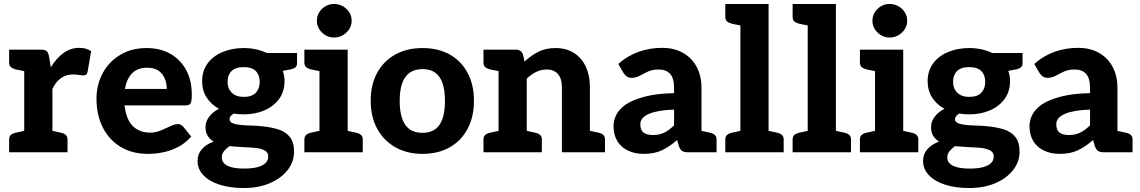

<svg xmlns="http://www.w3.org/2000/svg" viewBox="-20 -767 5742 967"><path d="M102 0V-517H186Q207 -517 215.5 -509Q224 -501 227 -482L236 -428Q263 -473 299 -499.5Q335 -526 379 -526Q398 -526 413 -521.5Q428 -517 439 -509L421 -405Q419 -395 413.5 -391Q408 -387 398 -387Q395 -387 378 -389.5Q361 -392 347 -392Q313 -392 287 -373.5Q261 -355 244 -319V0ZM222 0 235 -110 285 -99Q301 -96 310.5 -88Q320 -80 320 -65V0ZM26 0V-65Q26 -80 35.5 -88Q45 -96 61 -99L111 -110L124 0ZM124 -517 111 -407 61 -417Q45 -421 35.5 -428.5Q26 -436 26 -452V-517Z M725 8Q646 8 588 -27Q530 -62 498 -124.5Q466 -187 466 -270Q466 -341 497.5 -399Q529 -457 586 -491Q643 -525 718 -525Q787 -525 838 -496Q889 -467 917.5 -414.5Q946 -362 946 -289Q946 -260 940.5 -248Q935 -236 914 -236H607Q607 -233 607.5 -230.5Q608 -228 609 -225Q618 -161 651 -130Q684 -99 737 -99Q763 -99 788.5 -109.5Q814 -120 837 -131Q860 -142 876 -142Q891 -142 902 -130L943 -79Q914 -46 877.5 -27Q841 -8 802 0Q763 8 725 8ZM609 -319H820Q820 -364 795.5 -395Q771 -426 721 -426Q673 -426 645.5 -398Q618 -370 609 -319Z M1207 -525Q1240 -525 1269.5 -518.5Q1299 -512 1324 -500H1476V-448Q1476 -436 1469 -429Q1462 -422 1446 -418L1404 -410Q1413 -386 1413 -358Q1413 -306 1385.5 -268.5Q1358 -231 1311.5 -211Q1265 -191 1207 -191Q1194 -191 1181.5 -192Q1169 -193 1157 -195Q1147 -189 1141.5 -182Q1136 -175 1136 -167Q1136 -153 1151.5 -146.5Q1167 -140 1192.5 -137.5Q1218 -135 1246 -134.5Q1274 -134 1299 -131Q1344 -127 1381 -115.5Q1418 -104 1439.5 -77.5Q1461 -51 1461 -3Q1461 48 1428.5 89.5Q1396 131 1339 155.5Q1282 180 1208 180Q1138 180 1085.5 163Q1033 146 1004 115Q975 84 975 44Q975 9 996.5 -15.5Q1018 -40 1056 -54Q1037 -65 1026 -83Q1015 -101 1015 -128Q1015 -154 1033 -178.5Q1051 -203 1083 -219Q1044 -240 1021 -275.5Q998 -311 998 -358Q998 -410 1025.5 -447.5Q1053 -485 1101 -505Q1149 -525 1207 -525ZM1331 21Q1331 0 1312.5 -9.5Q1294 -19 1268 -22Q1259 -23 1242 -24Q1225 -25 1205 -26Q1185 -27 1166.5 -28.5Q1148 -30 1136 -31Q1120 -20 1108.5 -6Q1097 8 1097 26Q1097 45 1110.5 57.5Q1124 70 1149 76Q1174 82 1210 82Q1250 82 1276.5 75Q1303 68 1317 54.5Q1331 41 1331 21ZM1207 -279Q1249 -279 1268.5 -300Q1288 -321 1288 -355Q1288 -389 1268.5 -409Q1249 -429 1207 -429Q1166 -429 1146 -409Q1126 -389 1126 -355Q1126 -321 1147.5 -300Q1169 -279 1207 -279Z M1589 0V-517H1731V0ZM1513 0V-65Q1513 -80 1522.5 -88Q1532 -96 1548 -99L1598 -110L1611 0ZM1709 0 1722 -110 1772 -99Q1788 -96 1797.5 -88Q1807 -80 1807 -65V0ZM1611 -517 1598 -407 1548 -417Q1532 -421 1522.5 -428.5Q1513 -436 1513 -452V-517ZM1662 -578Q1628 -578 1602 -603Q1576 -628 1576 -662Q1576 -698 1602 -722.5Q1628 -747 1662 -747Q1698 -747 1724.5 -722.5Q1751 -698 1751 -662Q1751 -628 1724.5 -603Q1698 -578 1662 -578Z M2108 -525Q2187 -525 2245 -492.5Q2303 -460 2335 -400Q2367 -340 2367 -260Q2367 -179 2335.5 -119Q2304 -59 2245.5 -25.5Q2187 8 2108 8Q2030 8 1971 -25.5Q1912 -59 1879.5 -119Q1847 -179 1847 -260Q1847 -340 1879.5 -400Q1912 -460 1971 -492.5Q2030 -525 2108 -525ZM2108 -98Q2166 -98 2193.5 -138.5Q2221 -179 2221 -259Q2221 -312 2209 -347.5Q2197 -383 2172 -401Q2147 -419 2108 -419Q2069 -419 2043.5 -401Q2018 -383 2005.5 -347.5Q1993 -312 1993 -259Q1993 -179 2021 -138.5Q2049 -98 2108 -98Z M2491 0V-517H2578Q2606 -517 2614 -492L2622 -457Q2654 -487 2691 -506Q2728 -525 2777 -525Q2833 -525 2872 -499.5Q2911 -474 2931 -430Q2951 -386 2951 -329V0H2810V-329Q2810 -370 2790.5 -393.5Q2771 -417 2733 -417Q2705 -417 2680 -404.5Q2655 -392 2633 -371V0ZM2415 0V-65Q2415 -80 2424.5 -88Q2434 -96 2450 -99L2500 -110L2513 0ZM2611 0 2624 -110 2674 -99Q2690 -96 2699.5 -88Q2709 -80 2709 -65V0ZM2929 0 2943 -110 2993 -99Q3009 -96 3018 -88Q3027 -80 3027 -65V0ZM2513 -517 2500 -407 2450 -417Q2434 -421 2424.5 -428.5Q2415 -436 2415 -452V-517Z M3223 8Q3178 8 3143 -8.5Q3108 -25 3089 -56.5Q3070 -88 3070 -133Q3070 -162 3085 -190.5Q3100 -219 3135 -243Q3170 -265 3228.5 -280.5Q3287 -296 3375 -298V-324Q3375 -373 3355 -395Q3335 -417 3297 -417Q3266 -417 3243.5 -406.5Q3221 -396 3202 -385.5Q3183 -375 3161 -375Q3146 -375 3136 -382.5Q3126 -390 3120 -400L3094 -445Q3140 -486 3196 -506Q3252 -526 3315 -526Q3376 -526 3420.5 -500.5Q3465 -475 3489 -429.5Q3513 -384 3513 -324V0H3448Q3428 0 3417.5 -5.5Q3407 -11 3400 -29L3390 -62Q3352 -28 3313.5 -10Q3275 8 3223 8ZM3267 -87Q3301 -87 3325.5 -99Q3350 -111 3375 -136V-215Q3334 -214 3302.5 -208.5Q3271 -203 3249.5 -194Q3228 -185 3216.5 -172Q3205 -159 3205 -141Q3205 -111 3221.5 -99Q3238 -87 3267 -87ZM3491 0 3504 -110 3554 -99Q3570 -96 3579.5 -88Q3589 -80 3589 -65V0Z M3709 0V-747H3851V0ZM3633 0V-65Q3633 -80 3642.5 -88Q3652 -96 3668 -99L3718 -110L3731 0ZM3829 0 3842 -110 3892 -99Q3908 -96 3917.5 -88Q3927 -80 3927 -65V0ZM3731 -747 3718 -637 3668 -647Q3652 -651 3642.5 -658.5Q3633 -666 3633 -682V-747Z M4048 0V-747H4190V0ZM3972 0V-65Q3972 -80 3981.5 -88Q3991 -96 4007 -99L4057 -110L4070 0ZM4168 0 4181 -110 4231 -99Q4247 -96 4256.5 -88Q4266 -80 4266 -65V0ZM4070 -747 4057 -637 4007 -647Q3991 -651 3981.5 -658.5Q3972 -666 3972 -682V-747Z M4387 0V-517H4529V0ZM4311 0V-65Q4311 -80 4320.5 -88Q4330 -96 4346 -99L4396 -110L4409 0ZM4507 0 4520 -110 4570 -99Q4586 -96 4595.5 -88Q4605 -80 4605 -65V0ZM4409 -517 4396 -407 4346 -417Q4330 -421 4320.5 -428.5Q4311 -436 4311 -452V-517ZM4460 -578Q4426 -578 4400 -603Q4374 -628 4374 -662Q4374 -698 4400 -722.5Q4426 -747 4460 -747Q4496 -747 4522.5 -722.5Q4549 -698 4549 -662Q4549 -628 4522.5 -603Q4496 -578 4460 -578Z M4861 -525Q4894 -525 4923.5 -518.5Q4953 -512 4978 -500H5130V-448Q5130 -436 5123 -429Q5116 -422 5100 -418L5058 -410Q5067 -386 5067 -358Q5067 -306 5039.5 -268.5Q5012 -231 4965.5 -211Q4919 -191 4861 -191Q4848 -191 4835.5 -192Q4823 -193 4811 -195Q4801 -189 4795.5 -182Q4790 -175 4790 -167Q4790 -153 4805.5 -146.5Q4821 -140 4846.5 -137.5Q4872 -135 4900 -134.5Q4928 -134 4953 -131Q4998 -127 5035 -115.5Q5072 -104 5093.5 -77.5Q5115 -51 5115 -3Q5115 48 5082.5 89.5Q5050 131 4993 155.5Q4936 180 4862 180Q4792 180 4739.5 163Q4687 146 4658 115Q4629 84 4629 44Q4629 9 4650.5 -15.5Q4672 -40 4710 -54Q4691 -65 4680 -83Q4669 -101 4669 -128Q4669 -154 4687 -178.5Q4705 -203 4737 -219Q4698 -240 4675 -275.5Q4652 -311 4652 -358Q4652 -410 4679.5 -447.5Q4707 -485 4755 -505Q4803 -525 4861 -525ZM4985 21Q4985 0 4966.5 -9.5Q4948 -19 4922 -22Q4913 -23 4896 -24Q4879 -25 4859 -26Q4839 -27 4820.5 -28.5Q4802 -30 4790 -31Q4774 -20 4762.5 -6Q4751 8 4751 26Q4751 45 4764.5 57.5Q4778 70 4803 76Q4828 82 4864 82Q4904 82 4930.5 75Q4957 68 4971 54.5Q4985 41 4985 21ZM4861 -279Q4903 -279 4922.5 -300Q4942 -321 4942 -355Q4942 -389 4922.5 -409Q4903 -429 4861 -429Q4820 -429 4800 -409Q4780 -389 4780 -355Q4780 -321 4801.5 -300Q4823 -279 4861 -279Z M5318 8Q5273 8 5238 -8.5Q5203 -25 5184 -56.5Q5165 -88 5165 -133Q5165 -162 5180 -190.5Q5195 -219 5230 -243Q5265 -265 5323.5 -280.5Q5382 -296 5470 -298V-324Q5470 -373 5450 -395Q5430 -417 5392 -417Q5361 -417 5338.5 -406.5Q5316 -396 5297 -385.5Q5278 -375 5256 -375Q5241 -375 5231 -382.5Q5221 -390 5215 -400L5189 -445Q5235 -486 5291 -506Q5347 -526 5410 -526Q5471 -526 5515.5 -500.5Q5560 -475 5584 -429.5Q5608 -384 5608 -324V0H5543Q5523 0 5512.5 -5.5Q5502 -11 5495 -29L5485 -62Q5447 -28 5408.5 -10Q5370 8 5318 8ZM5362 -87Q5396 -87 5420.5 -99Q5445 -111 5470 -136V-215Q5429 -214 5397.5 -208.5Q5366 -203 5344.5 -194Q5323 -185 5311.5 -172Q5300 -159 5300 -141Q5300 -111 5316.5 -99Q5333 -87 5362 -87ZM5586 0 5599 -110 5649 -99Q5665 -96 5674.5 -88Q5684 -80 5684 -65V0Z"/></svg>

Font: Aleo ExtraBold
Style: Regular
Weight: 800
Designer: Alessio Laiso
Foundry: Alessio Laiso
Version: Version 2.001;gftools[0.9.29]